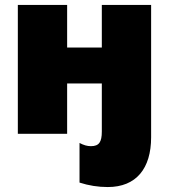

<svg xmlns="http://www.w3.org/2000/svg" viewBox="-20 -540 682 775"><path d="M391 -9C391 33 380 50 347 50C332 50 318 46 301 37V197C338 209 376 215 415 215C530 215 590 140 590 14V-520H391V-348H251V-520H52V0H251V-203H391Z"/></svg>

Font: Fixel Display Black
Style: Regular
Weight: 900
Designer: AlfaBravo + MacPaw
Foundry: Kyrylo Tkachov, Marchela Mozhyna, Serhii Makarenko, Maria Weinstein, Zakhar Kryvoshyya
Version: Version 1.211